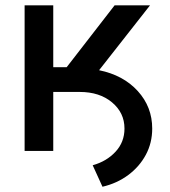

<svg xmlns="http://www.w3.org/2000/svg" viewBox="-20 -566 639 720"><path d="M72.3 0V-545.9H179.7V-314H230L409.7 -545.9H542.5L351.6 -302.7Q442.4 -284.2 496.6 -224.6Q550.8 -165 550.8 -84Q550.8 -30.3 526.9 14.4Q502.9 59.1 460.9 90.3Q418.9 121.6 364.3 134.3L327.6 53.7Q379.9 39.1 413.3 2.9Q446.8 -33.2 446.8 -84Q446.8 -143.1 400.1 -182.1Q353.5 -221.2 278.8 -221.2H179.7V0Z"/></svg>

Font: Inter Medium
Style: Regular
Weight: 500
Designer: Rasmus Andersson
Foundry: rsms
Version: Version 4.001;git-9221beed3